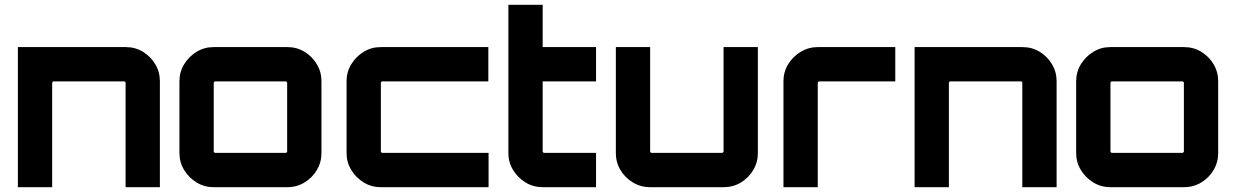

<svg xmlns="http://www.w3.org/2000/svg" viewBox="-20 -775 5117 795"><path d="M54 0V-580H501Q540 -580 572 -560.5Q604 -541 623 -509Q642 -477 642 -439V0H500V-432Q500 -434 498.5 -436Q497 -438 494 -438H202Q200 -438 198 -436Q196 -434 196 -432V0Z M864 0Q826 0 794 -19.5Q762 -39 742.5 -71Q723 -103 723 -141V-439Q723 -477 742.5 -509Q762 -541 794 -560.5Q826 -580 864 -580H1170Q1209 -580 1241 -560.5Q1273 -541 1292 -509Q1311 -477 1311 -439V-141Q1311 -103 1292 -71Q1273 -39 1241 -19.5Q1209 0 1170 0H864ZM871 -142H1163Q1165 -142 1167 -144Q1169 -146 1169 -148V-432Q1169 -434 1167 -436Q1165 -438 1163 -438H871Q869 -438 867 -436Q865 -434 865 -432V-148Q865 -146 867 -144Q869 -142 871 -142Z M1556 0Q1518 0 1486 -19.5Q1454 -39 1434.5 -71Q1415 -103 1415 -141V-439Q1415 -477 1434.5 -509Q1454 -541 1486 -560.5Q1518 -580 1556 -580H2002V-438H1563Q1561 -438 1559 -436Q1557 -434 1557 -432V-148Q1557 -146 1559 -144Q1561 -142 1563 -142H2003V0H1556Z M2227 0Q2188 0 2156 -19.5Q2124 -39 2104.5 -71Q2085 -103 2085 -141V-755H2227V-580H2448V-438H2227V-148Q2227 -146 2229 -144Q2231 -142 2233 -142H2448V0H2227Z M2671 0Q2633 0 2600.5 -19.5Q2568 -39 2549 -71Q2530 -103 2530 -141V-580H2672V-148Q2672 -146 2674 -144Q2676 -142 2678 -142H2970Q2972 -142 2974 -144Q2976 -146 2976 -148V-580H3118V-141Q3118 -103 3099 -71Q3080 -39 3048 -19.5Q3016 0 2977 0H2671Z M3224 0V-439Q3224 -477 3243.5 -509Q3263 -541 3295.5 -560.5Q3328 -580 3366 -580H3687V-438H3372Q3370 -438 3368 -436Q3366 -434 3366 -432V0Z M3767 0V-580H4214Q4253 -580 4285 -560.5Q4317 -541 4336 -509Q4355 -477 4355 -439V0H4213V-432Q4213 -434 4211.5 -436Q4210 -438 4207 -438H3915Q3913 -438 3911 -436Q3909 -434 3909 -432V0Z M4577 0Q4539 0 4507 -19.5Q4475 -39 4455.5 -71Q4436 -103 4436 -141V-439Q4436 -477 4455.5 -509Q4475 -541 4507 -560.5Q4539 -580 4577 -580H4883Q4922 -580 4954 -560.5Q4986 -541 5005 -509Q5024 -477 5024 -439V-141Q5024 -103 5005 -71Q4986 -39 4954 -19.5Q4922 0 4883 0H4577ZM4584 -142H4876Q4878 -142 4880 -144Q4882 -146 4882 -148V-432Q4882 -434 4880 -436Q4878 -438 4876 -438H4584Q4582 -438 4580 -436Q4578 -434 4578 -432V-148Q4578 -146 4580 -144Q4582 -142 4584 -142Z"/></svg>

Font: Orbitron ExtraBold
Style: Regular
Weight: 800
Designer: Matt McInerney
Foundry: The League of Moveable Type
Version: Version 2.001